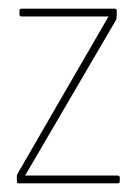

<svg xmlns="http://www.w3.org/2000/svg" viewBox="-20 -424 319 444"><path d="M252 0H23Q19 0 19 -5V-17V-18Q19 -19 21 -23L231 -386H30Q25 -386 25 -391V-399Q25 -404 30 -404H245Q250 -404 250 -399V-387Q250 -386 249.5 -384Q249 -382 249 -379L38 -18H252Q257 -18 257 -13V-5Q257 0 252 0Z"/></svg>

Font: Chathura Thin
Style: Regular
Weight: 250
Designer: Appaji Ambarisha Darbha
Foundry: Aditya Fonts
Version: Version 1.002 2016